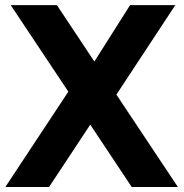

<svg xmlns="http://www.w3.org/2000/svg" viewBox="-20 -731 720 753"><path d="M1 2.4 248 -371.6 22 -710.9H203.1L350.1 -489.7L490.2 -710.9H667.5L436.5 -359.9L677.7 2.4H496.6L334 -242.2L172.4 2.4Z"/></svg>

Font: Comme
Style: Bold
Weight: 700
Version: Version 1.000;gftools[0.9.27]